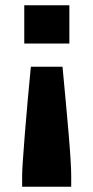

<svg xmlns="http://www.w3.org/2000/svg" viewBox="-20 -530 354 728"><path d="M72 -365V-510H243V-365ZM64 178V134Q64 116 67 74Q70 32 74.5 -26Q79 -84 85 -149Q91 -214 97 -277H217Q223 -214 229 -149Q235 -84 240 -26Q245 32 247.5 74Q250 116 250 134V178Z"/></svg>

Font: Saira
Style: Bold
Weight: 700
Designer: Hector Gatti with collaboration of the Omnibus-Type team
Foundry: Omnibus-Type
Version: Version 1.100; ttfautohint (v1.8.3)